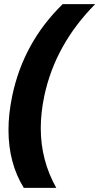

<svg xmlns="http://www.w3.org/2000/svg" viewBox="-20 -734 480 928"><path d="M21 -106Q21 -183 39 -270Q93 -529 283 -714H440Q247 -519 194 -270Q177 -187 177 -115Q177 41 252 174H95Q21 54 21 -106Z"/></svg>

Font: Prompt Semibold
Style: Italic
Weight: 600
Italic angle: -12°
Designer: Katatrad Team
Foundry: CadsonDemak
Version: Version 1.000